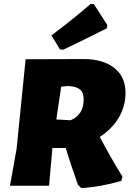

<svg xmlns="http://www.w3.org/2000/svg" viewBox="-20 -950 670 982"><path d="M444 -930 460 -929 529 -822 526 -805Q385 -734 304 -696L287 -697L243 -769Q345 -845 444 -930ZM407 -648Q507 -648 564.5 -602.5Q622 -557 622 -475Q622 -407 587.5 -348.5Q553 -290 490 -250Q551 -135 606 -47L601 -25Q495 6 396 12L379 -4Q337 -123 316 -193H248L231 0H31L65 -190L111 -647ZM330 -510 293 -507 268 -339 341 -335Q408 -363 408 -442Q408 -476 389.5 -492Q371 -508 330 -510Z"/></svg>

Font: Alegreya Sans SC Black
Style: Italic
Weight: 900
Italic angle: -7°
Designer: Juan Pablo del Peral
Foundry: Huerta Tipografica
Version: Version 2.007